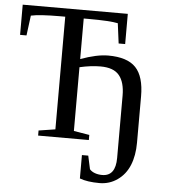

<svg xmlns="http://www.w3.org/2000/svg" viewBox="-58 -708 868 974"><g transform="rotate(5 376.0 -221.0)"><path d="M563 -239.7Q563 -307.1 534.4 -342Q505.9 -377 439 -377Q390.1 -377 332.5 -363.8V-39.1L412.1 -25.9V0H153.8V-25.9L238.3 -39.1V-612.8H213.4Q107.9 -612.8 64 -603L50.8 -501H18.1V-654.8H553.2V-501H520L506.8 -603Q466.3 -611.8 356.4 -611.8H332.5V-405.3Q415 -435.5 473.1 -435.5Q570.3 -435.5 613.5 -390.1Q656.7 -344.7 656.7 -243.7V-7.8Q656.7 57.6 636.7 106.7Q616.7 155.8 575.9 184.3Q535.2 212.9 484.9 212.9Q422.4 212.9 383.8 198.2V79.1H416L430.7 147Q439.9 158.2 457 164.6Q474.1 170.9 494.6 170.9Q563 170.9 563 78.1Z"/></g></svg>

Font: Tinos
Style: Regular
Weight: 400
Designer: Steve Matteson
Foundry: Monotype Imaging Inc.
Version: Version 1.23